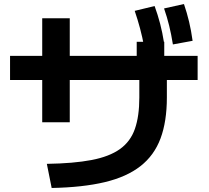

<svg xmlns="http://www.w3.org/2000/svg" viewBox="-20 -875 1040 955"><path d="M213 -60Q346 -62 435 -79Q524 -96 576.5 -133.5Q629 -171 651 -234Q673 -297 673 -390V-541H660V-667H797V-541H810V-390Q810 -271 778.5 -186.5Q747 -102 678.5 -48.5Q610 5 501 31Q392 57 237 60ZM190 -267V-784H327V-267ZM30 -477V-597H963V-477ZM697 -643Q688 -691 676.5 -734Q665 -777 650 -821L749 -845Q765 -801 776.5 -757Q788 -713 796 -662ZM840 -654Q832 -704 821.5 -747Q811 -790 796 -833L895 -855Q910 -811 920.5 -767Q931 -723 938 -672Z"/></svg>

Font: M PLUS 2
Style: Bold
Weight: 700
Designer: Coji Morishita
Foundry: UNDERFOREST DESIGN
Version: Version 1.001